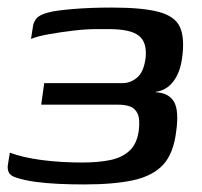

<svg xmlns="http://www.w3.org/2000/svg" viewBox="-20 -482 534 508"><path d="M202 6Q169 6 135.5 4.5Q102 3 73 -1Q44 -5 23 -12Q7 -17 3 -26.5Q-1 -36 1 -47L6 -78Q41 -65 91 -58.5Q141 -52 197 -52Q240 -52 271.5 -58.5Q303 -65 322.5 -83Q342 -101 347 -135Q351 -167 344 -181.5Q337 -196 323.5 -200.5Q310 -205 294 -205H89L97 -262H304Q325 -262 342.5 -276.5Q360 -291 365 -327Q370 -369 348 -387Q326 -405 268 -405H236Q208 -405 174 -401Q140 -397 109.5 -391.5Q79 -386 62 -379L67 -411Q68 -422 76 -432.5Q84 -443 108 -449Q125 -454 172 -458Q219 -462 276 -462Q357 -462 400 -450.5Q443 -439 456 -410.5Q469 -382 462 -330Q457 -291 439 -267Q421 -243 392 -239V-238Q427 -236 440.5 -212.5Q454 -189 446 -133Q439 -76 412 -46.5Q385 -17 334 -5.5Q283 6 202 6Z"/></svg>

Font: Genos Medium
Style: Italic
Weight: 500
Italic angle: -8°
Designer: Robert E. Leuschke
Foundry: Robert E. Leuschke
Version: Version 1.010